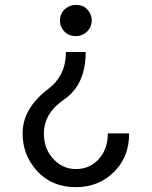

<svg xmlns="http://www.w3.org/2000/svg" viewBox="-20 -567 626 792"><path d="M293 -546.9Q321.8 -546.9 338.9 -529.3Q358.4 -509.3 358.4 -482.4Q358.4 -455.6 338.9 -436.5Q319.8 -418 293 -418Q265.1 -418 247.1 -435.5Q227.5 -454.6 227.5 -482.4Q227.5 -510.3 247.1 -528.6Q266.6 -546.9 293 -546.9ZM512.7 -16.6Q512.7 76.2 456.1 136.2Q391.1 205.1 293 205.1Q192.9 205.1 131.3 136.7Q73.2 71.3 73.2 -16.6Q73.2 -119.6 179.2 -200.2Q252 -255.4 252 -352.5H333.5Q333.5 -216.8 243.2 -155.8Q161.1 -99.1 161.1 -16.6Q161.1 42 193.8 81.5Q234.4 130.4 293 130.4Q355 130.4 393.1 82.5Q424.8 42.5 424.8 -16.6Z"/></svg>

Font: Consola Mono
Style: Book
Weight: 400
Monospace: yes
Designer: Wojciech Kalinowski "wmk69" (wmk69@o2.pl)
Foundry: Wojciech Kalinowski "wmk69" (wmk69@o2.pl)
Version: Version 2.1.0